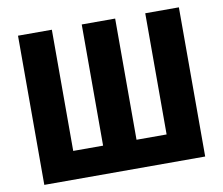

<svg xmlns="http://www.w3.org/2000/svg" viewBox="-78 -810 1053 905"><g transform="rotate(-10 448.0 -357.0)"><path d="M833 0H63V-714H225V-134H368V-714H528V-134H672V-714H833Z"/></g></svg>

Font: Noto Sans Display Condensed ExtraBold
Style: Regular
Weight: 800
Width: 3
Designer: Monotype Design Team
Foundry: Monotype Imaging Inc.
Version: Version 2.003